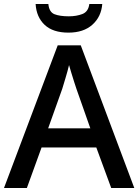

<svg xmlns="http://www.w3.org/2000/svg" viewBox="-20 -945 696 965"><path d="M539 0 464 -204H189L115 0H0L270 -717H386L655 0ZM364 -499Q360 -510 353 -532.5Q346 -555 338.5 -579Q331 -603 327 -618Q320 -588 309 -552Q298 -516 293 -499L222 -300H434ZM494 -925Q489 -861 444.5 -821Q400 -781 324 -781Q246 -781 204.5 -820Q163 -859 159 -925H223Q227 -884 254 -873.5Q281 -863 326 -863Q364 -863 394 -874.5Q424 -886 429 -925Z"/></svg>

Font: Noto Sans Sora Sompeng Medium
Style: Regular
Weight: 500
Designer: Monotype Design Team. David Williams.
Foundry: Monotype Imaging Inc.
Version: Version 2.101; ttfautohint (v1.8.4.7-5d5b)